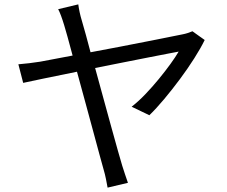

<svg xmlns="http://www.w3.org/2000/svg" viewBox="-20 -814 1040 878"><path d="M338 -794Q340 -778 344 -759Q348 -740 355 -717Q363 -690 373 -653.5Q383 -617 394 -575Q459 -587 526.5 -600Q594 -613 654.5 -625Q715 -637 757.5 -645.5Q800 -654 815 -657Q826 -659 838.5 -663Q851 -667 860 -671L916 -631Q898 -594 868.5 -547.5Q839 -501 803 -452.5Q767 -404 730.5 -360.5Q694 -317 663 -287L582 -326Q613 -350 645 -383.5Q677 -417 706.5 -453Q736 -489 759.5 -521.5Q783 -554 797 -578Q786 -576 749.5 -569Q713 -562 659.5 -551.5Q606 -541 543 -528.5Q480 -516 415 -503Q433 -436 452.5 -366Q472 -296 489 -233Q506 -170 519.5 -123.5Q533 -77 539 -56Q544 -40 551.5 -17.5Q559 5 565 22L472 44Q469 27 464.5 4.5Q460 -18 454 -38Q448 -58 435.5 -105Q423 -152 405.5 -216Q388 -280 369 -350.5Q350 -421 332 -486Q246 -469 178 -454.5Q110 -440 86 -435L64 -520Q90 -522 113.5 -525Q137 -528 164 -532Q177 -534 217 -542Q257 -550 312 -560Q299 -609 289 -645Q279 -681 274 -697Q258 -750 246 -772Z"/></svg>

Font: Chiron Sans HK TT
Style: Regular
Weight: 400
Designer: Ryoko NISHIZUKA 西塚涼子 (kana, bopomofo & ideographs); Paul D. Hunt (Latin, Greek & Cyrillic); Sandoll Communications 산돌커뮤니
Foundry: Adobe
Version: Version 2.022;hotconv 1.0.109;makeotfexe 2.5.65596